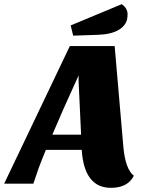

<svg xmlns="http://www.w3.org/2000/svg" viewBox="-76 -881 703 921"><path d="M456 20Q328 20 316 -162H144Q125 -116 110 -76L84 0H-56L259 -660H474L516 -174Q526 -69 566 -38Q537 20 456 20ZM175 -235H313L301 -492V-519L230 -362ZM263 -759 508 -861Q536 -841 536 -812.5Q536 -784 524.5 -766.5Q513 -749 494 -738Q457 -716 394 -714L275 -710Z"/></svg>

Font: Sansita One
Style: Regular
Weight: 400
Version: Version 1.002